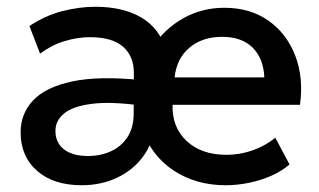

<svg xmlns="http://www.w3.org/2000/svg" viewBox="-20 -533 945 568"><path d="M221.5 15Q138.5 15 89.8 -27.5Q41 -70 41 -142Q41 -196.5 77.8 -235.8Q114.5 -275 193.2 -292Q272 -309 398.5 -296L399.5 -220.5Q309.5 -233 253 -226Q196.5 -219 170.2 -197.8Q144 -176.5 144 -146Q144 -110.5 169.5 -91Q195 -71.5 240 -71.5Q278 -71.5 308.8 -85.8Q339.5 -100 357.5 -128Q375.5 -156 375.5 -197.5L376 -318Q376 -366.5 344 -394.8Q312 -423 245.5 -423Q210 -423 171.5 -411.5Q133 -400 98.5 -374.5L67 -456Q113.5 -487 164.2 -500Q215 -513 261.5 -513Q344 -513 398 -481.2Q452 -449.5 471.5 -384.5L430 -392.5Q467 -448 522.2 -479Q577.5 -510 643.5 -510Q720 -510 774 -472Q828 -434 853.2 -369Q878.5 -304 867.5 -223H490.5Q488.5 -156.5 532.2 -115.8Q576 -75 650 -75Q689 -75 726.2 -87.8Q763.5 -100.5 794.5 -125.5L836.5 -46.5Q814 -27 783 -13.2Q752 0.5 716.8 7.8Q681.5 15 647 15Q559.5 15 493 -29Q426.5 -73 398.5 -155.5L437.5 -162Q432.5 -109.5 403.2 -69.8Q374 -30 326.8 -7.5Q279.5 15 221.5 15ZM496.5 -304H762Q759.5 -360 727.5 -392Q695.5 -424 637 -424Q578.5 -424 540.5 -392Q502.5 -360 496.5 -304Z"/></svg>

Font: Geologica Cursive
Style: Regular
Weight: 400
Designer: Sindre Bremnes, Frode Helland
Foundry: Monokrom Skriftforlag AS
Version: Version 1.010;gftools[0.9.28]